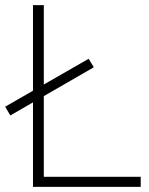

<svg xmlns="http://www.w3.org/2000/svg" viewBox="-32 -725 579 745"><path d="M96 0V-705H138V-39H514V0ZM8 -277 -12 -311 312 -497 332 -464Z"/></svg>

Font: Nunito Sans 12pt ExtraLight 12pt ExtraLight
Style: Regular
Weight: 250
Version: Version 3.101;gftools[0.9.27]